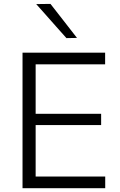

<svg xmlns="http://www.w3.org/2000/svg" viewBox="-20 -990 632 1010"><path d="M98.5 0Q98.5 -60 98.5 -115.5Q98.5 -171 98.5 -236.5V-475Q98.5 -541.5 98.5 -597.2Q98.5 -653 98.5 -713H533V-651.5Q482 -651.5 423.5 -651.5Q365 -651.5 286 -651.5H129.5L167.5 -703.5Q167.5 -643.5 167.5 -587.5Q167.5 -531.5 167.5 -465.5V-246.5Q167.5 -181.5 167.5 -126Q167.5 -70.5 167.5 -10.5L132.5 -61.5H292Q359.5 -61.5 419 -61.5Q478.5 -61.5 533.5 -61.5V0ZM152.5 -332V-391.5H293.5Q363.5 -391.5 414.2 -391.5Q465 -391.5 512 -391.5V-332Q462.5 -332 411.8 -332Q361 -332 292.5 -332ZM329.5 -789.5Q303.5 -819 277.2 -848.2Q251 -877.5 224.5 -907.8Q198 -938 170.5 -968.5L245.5 -969.5Q280.5 -925 315.2 -880.2Q350 -835.5 385 -790.5Z"/></svg>

Font: Commissioner Thin Light
Style: Regular
Weight: 300
Version: Version 1.000